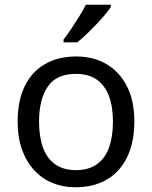

<svg xmlns="http://www.w3.org/2000/svg" viewBox="-20 -786 645 816"><path d="M551 -269Q551 -202 533.5 -150.5Q516 -99 483.5 -63Q451 -27 404.5 -8.5Q358 10 301 10Q248 10 203 -8.5Q158 -27 125 -63Q92 -99 73.5 -150.5Q55 -202 55 -269Q55 -358 85 -419.5Q115 -481 171 -513.5Q227 -546 304 -546Q377 -546 432.5 -513.5Q488 -481 519.5 -419.5Q551 -358 551 -269ZM146 -269Q146 -206 162.5 -159.5Q179 -113 214 -88Q249 -63 303 -63Q357 -63 392 -88Q427 -113 443.5 -159.5Q460 -206 460 -269Q460 -333 443 -378Q426 -423 391.5 -447.5Q357 -472 302 -472Q220 -472 183 -418Q146 -364 146 -269ZM451 -756Q442 -742 425 -722Q408 -702 387.5 -680.5Q367 -659 346.5 -639.5Q326 -620 308 -606H250V-618Q265 -637 282.5 -663Q300 -689 317 -716.5Q334 -744 345 -766H451Z"/></svg>

Font: Noto Sans Gujarati
Style: Regular
Weight: 400
Designer: Jelle Bosma - Monotype Design Team, Universal Thirst
Foundry: Monotype Imaging Inc.
Version: Version 2.102